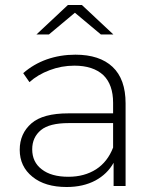

<svg xmlns="http://www.w3.org/2000/svg" viewBox="-20 -745 623 769"><path d="M282 -526Q379 -526 431 -477Q483 -428 483 -331V0H435V-93Q410 -48 362 -22Q313 4 247 4Q160 4 110 -37Q59 -78 59 -145Q59 -210 106 -251Q152 -291 254 -291H433V-333Q433 -406 394 -444Q353 -482 278 -482Q226 -482 179 -464Q131 -446 98 -416L73 -452Q114 -488 167 -507Q221 -526 282 -526ZM254 -37Q318 -37 365 -67Q411 -97 433 -154V-252H255Q178 -252 144 -224Q109 -195 109 -147Q109 -96 147 -67Q185 -37 254 -37ZM434 -607H384L280 -694L176 -607H126L252 -725H308Z"/></svg>

Font: Montserrat Light Alt1
Style: Light
Weight: 500
Designer: Differentunic
Foundry: Julieta Ulanovsky
Version: 0.1